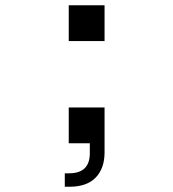

<svg xmlns="http://www.w3.org/2000/svg" viewBox="-20 -544 658 729"><path d="M377 -388H241V-524H377ZM241 0V-136H377V35Q377 95 343.5 130Q310 165 244 165H226V114H242Q321 114 321 38V0Z"/></svg>

Font: Fragment Mono
Style: Regular
Weight: 400
Monospace: yes
Designer: Wei Huang based on Nimbus Sans by URW Studio, based on Helvetica by Max Miedinger.
Foundry: Wei Huang
Version: Version 1.021; ttfautohint (v1.8.4.7-5d5b)